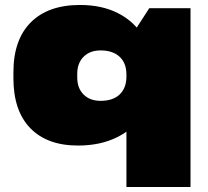

<svg xmlns="http://www.w3.org/2000/svg" viewBox="-20 -573 837 773"><path d="M294 13Q170 13 102 -57Q34 -127 34 -258V-282Q34 -413 104 -483Q174 -553 302 -553Q390 -553 455 -520Q520 -487 556.5 -426.5Q593 -366 593 -284V-257Q593 -175 556 -114.5Q519 -54 451.5 -20.5Q384 13 294 13ZM385 -167Q435 -167 462 -193Q489 -219 489 -265V-273Q489 -319 461.5 -344.5Q434 -370 385 -370Q342 -370 316.5 -344.5Q291 -319 291 -276V-261Q291 -218 316.5 -192.5Q342 -167 385 -167ZM747 -540V180H489V-398L581 -540Z"/></svg>

Font: Pathway Extreme 28pt Black
Style: Regular
Weight: 900
Designer: Eduardo Rodriguez Tunni
Foundry: Eduardo Rodriguez Tunni
Version: Version 1.001;gftools[0.9.26]